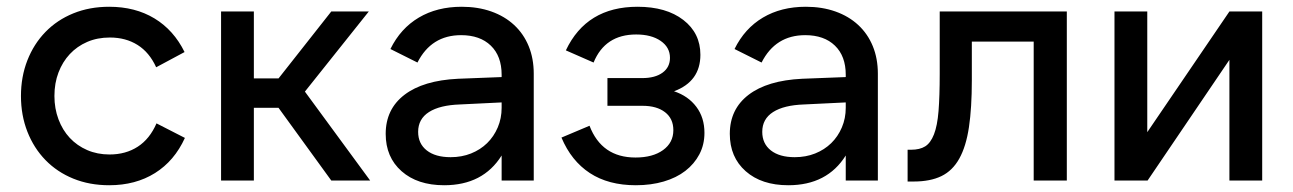

<svg xmlns="http://www.w3.org/2000/svg" viewBox="-20 -534 3825 568"><path d="M42 -250Q42 -307 61 -355.5Q80 -404 114.5 -439.5Q149 -475 197 -494.5Q245 -514 303 -514Q380 -514 437 -479.5Q494 -445 526 -380L442 -335Q422 -379 387 -401Q352 -423 305 -423Q268 -423 238 -410Q208 -397 186.5 -374Q165 -351 153 -319.5Q141 -288 141 -250Q141 -213 153 -181Q165 -149 186.5 -126Q208 -103 238 -90Q268 -77 304 -77Q352 -77 387.5 -100Q423 -123 443 -169L527 -126Q496 -58 438.5 -22Q381 14 303 14Q245 14 197 -5.5Q149 -25 114.5 -60.5Q80 -96 61 -144.5Q42 -193 42 -250Z M731 -302H804L960 -500H1071L882 -263L1075 0H960L804 -215H731V0H634V-500H731Z M1121 -138Q1121 -211 1176.5 -253.5Q1232 -296 1335 -301L1464 -306V-313Q1464 -368 1432 -399Q1400 -430 1344 -430Q1256 -430 1215 -349L1135 -389Q1165 -450 1219 -482Q1273 -514 1346 -514Q1394 -514 1433.5 -500Q1473 -486 1501 -460Q1529 -434 1544 -397.5Q1559 -361 1559 -316V0H1464V-74Q1409 14 1294 14Q1215 14 1168 -27.5Q1121 -69 1121 -138ZM1313 -69Q1346 -69 1373.5 -80Q1401 -91 1421 -110.5Q1441 -130 1452.5 -157Q1464 -184 1464 -215V-231L1341 -225Q1281 -223 1249 -202.5Q1217 -182 1217 -144Q1217 -109 1242.5 -89Q1268 -69 1313 -69Z M1861 14Q1780 14 1725 -22Q1670 -58 1641 -127L1724 -162Q1760 -68 1860 -68Q1911 -68 1941.5 -90Q1972 -112 1972 -149Q1972 -183 1947.5 -202Q1923 -221 1881 -221H1777V-303H1880Q1918 -303 1940 -319Q1962 -335 1962 -363Q1962 -394 1934.5 -413Q1907 -432 1862 -432Q1770 -432 1736 -349L1654 -385Q1715 -514 1866 -514Q1951 -514 2001.5 -475Q2052 -436 2052 -372Q2052 -293 1974 -264Q2016 -250 2040 -218Q2064 -186 2064 -141Q2064 -106 2049 -77.5Q2034 -49 2007.5 -28.5Q1981 -8 1943.5 3Q1906 14 1861 14Z M2139 -138Q2139 -211 2194.5 -253.5Q2250 -296 2353 -301L2482 -306V-313Q2482 -368 2450 -399Q2418 -430 2362 -430Q2274 -430 2233 -349L2153 -389Q2183 -450 2237 -482Q2291 -514 2364 -514Q2412 -514 2451.5 -500Q2491 -486 2519 -460Q2547 -434 2562 -397.5Q2577 -361 2577 -316V0H2482V-74Q2427 14 2312 14Q2233 14 2186 -27.5Q2139 -69 2139 -138ZM2331 -69Q2364 -69 2391.5 -80Q2419 -91 2439 -110.5Q2459 -130 2470.5 -157Q2482 -184 2482 -215V-231L2359 -225Q2299 -223 2267 -202.5Q2235 -182 2235 -144Q2235 -109 2260.5 -89Q2286 -69 2331 -69Z M2665 -91H2675Q2701 -91 2717 -101Q2733 -111 2743 -136.5Q2753 -162 2756.5 -205.5Q2760 -249 2760 -316V-500H3136V0H3038V-411H2855V-296Q2855 -215 2846.5 -158Q2838 -101 2818 -65Q2798 -29 2765 -13Q2732 3 2683 3H2665Z M3374 -500V-143L3617 -500H3714V0H3617V-357L3375 0H3277V-500Z"/></svg>

Font: NT Somic Medium
Style: Regular
Weight: 500
Designer: Ravid Balaliev — lead type designer, mastering
Michael Voronin — secret advisor, marketing
Ivan Kovalenko — best boy
Foundry: NT Type
Version: Version 0.7